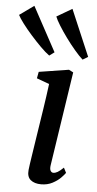

<svg xmlns="http://www.w3.org/2000/svg" viewBox="-116 -889 471 935"><g transform="rotate(5 120.0 -422.0)"><path d="M121.5 10Q89 10 70.2 -5.5Q51.5 -21 55 -54.5Q57.5 -77.5 64.8 -124.2Q72 -171 81.2 -231Q90.5 -291 100.5 -356Q110.5 -421 118 -480L56.5 -502.5L62.5 -534.5L208.5 -557.5L230 -546.5L160 -86Q157.5 -68 162.5 -59.5Q167.5 -51 176 -51Q186 -51 197.2 -57.5Q208.5 -64 225.5 -80.5L238 -56Q232 -47 216.5 -31.2Q201 -15.5 176.8 -2.8Q152.5 10 121.5 10ZM296 -628 270 -612.5Q252.5 -628 229.8 -654.8Q207 -681.5 185 -711.8Q163 -742 146.5 -768.8Q130 -795.5 124.5 -810.5L199.5 -854.5ZM131 -636 106.5 -618Q87.5 -631.5 62.5 -656.5Q37.5 -681.5 12.5 -709.8Q-12.5 -738 -31.2 -763Q-50 -788 -57 -802.5L13.5 -853Z"/></g></svg>

Font: Merriweather Text Regular
Style: Italic
Weight: 400
Italic angle: -7.8°
Designer: Eben Sorkin
Foundry: Eben Sorkin
Version: Version 2.100; ttfautohint (v1.7.19-72a1) -l 8 -r 50 -G 200 